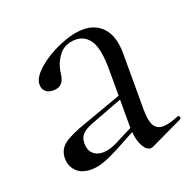

<svg xmlns="http://www.w3.org/2000/svg" viewBox="-82 -480 584 574"><g transform="rotate(-20 210.0 -193.5)"><path d="M306 8Q291 8 280 -15Q269 -38 269 -76V-255Q269 -321 252 -347.5Q235 -374 205 -374Q171 -374 152 -350Q133 -326 129 -292Q125 -254 92 -254Q76 -254 67 -262Q58 -270 58 -284Q58 -307 88 -333Q118 -359 160.5 -377Q203 -395 237 -395Q277 -395 301 -367.5Q325 -340 325 -285V-108Q325 -73 334 -57Q343 -41 363 -41Q383 -41 413 -54H415Q419 -54 420 -49.5Q421 -45 417 -43L314 6Q310 8 306 8ZM54 -51Q54 -78 74.5 -94.5Q95 -111 148 -129L279 -176L282 -165L166 -121Q143 -112 133.5 -101Q124 -90 124 -73Q124 -52 136 -40.5Q148 -29 167 -29Q186 -29 208 -39L293 -82L295 -70L208 -23Q177 -7 157 0Q137 7 118 7Q87 7 70.5 -9.5Q54 -26 54 -51Z"/></g></svg>

Font: Cormorant
Style: Regular
Weight: 400
Designer: Christian Thalmann (Catharsis Fonts)
Foundry: Catharsis Fonts
Version: Version 4.000